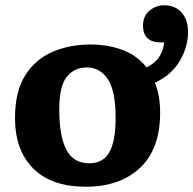

<svg xmlns="http://www.w3.org/2000/svg" viewBox="-20 -695 734 729"><path d="M306 14Q175 14 106 -55.5Q37 -125 37 -247Q37 -347 75.5 -408.5Q114 -470 179 -498Q244 -526 324 -526Q391 -526 446 -505Q501 -484 537 -439Q570 -456 585.5 -480.5Q601 -505 603 -534H591Q556 -534 539.5 -550.5Q523 -567 523 -597Q523 -635 548 -655Q573 -675 603 -675Q645 -675 669.5 -647.5Q694 -620 694 -573Q694 -517 662.5 -463.5Q631 -410 568 -381Q588 -333 588 -268Q588 -129 511.5 -57.5Q435 14 306 14ZM319 -75Q372 -75 395.5 -117.5Q419 -160 419 -247Q419 -351 389 -395Q359 -439 309 -439Q263 -439 234 -404Q205 -369 205 -279Q205 -178 232 -126.5Q259 -75 319 -75Z"/></svg>

Font: Literata
Style: Bold
Weight: 700
Designer: Latin by Veronika Burian and Jose Scaglione. Greek by Irene Vlachou. Cyrillic by Vera Evstafieva.
Foundry: TypeTogether
Version: Version 3.103; ttfautohint (v1.8.4.7-5d5b);gftools[0.9.29]